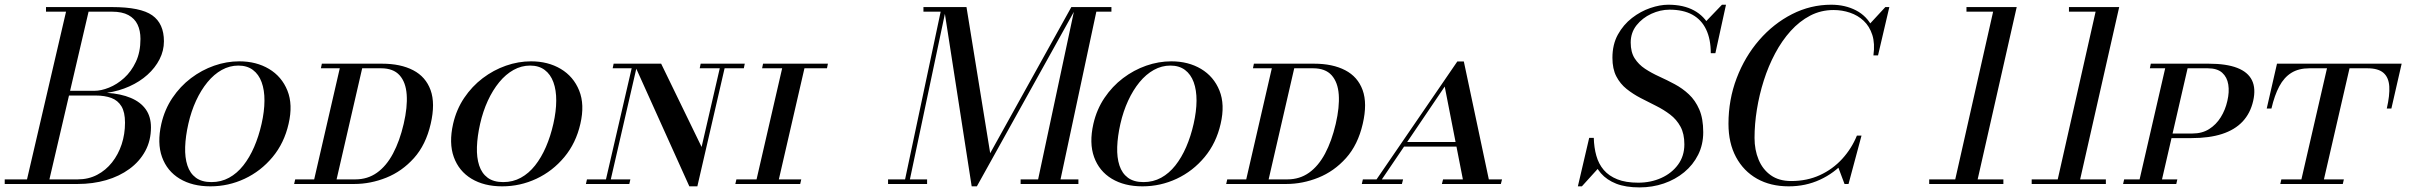

<svg xmlns="http://www.w3.org/2000/svg" viewBox="-65 -780 10224 814"><path d="M-45 0V-19.5H49.5L215 -730.5H130V-750H410Q531 -750 580.5 -715Q630 -680 630 -605Q630 -565 611.5 -528.8Q593 -492.5 560.2 -463Q527.5 -433.5 483.5 -413.8Q439.5 -394 388.5 -386.5Q447.5 -382.5 489.2 -365Q531 -347.5 553 -316.5Q575 -285.5 575 -240Q575 -184 550.8 -139.5Q526.5 -95 483.8 -63.8Q441 -32.5 384.8 -16.2Q328.5 0 264.5 0ZM144.5 -19.5H264.5Q310 -19.5 346.8 -38.8Q383.5 -58 410 -91.5Q436.5 -125 450.8 -168.2Q465 -211.5 465 -260Q465 -304.5 449.8 -329.5Q434.5 -354.5 406.8 -364.8Q379 -375 341 -375H208.5L213 -395H335Q363.5 -395 397.2 -408.5Q431 -422 461.2 -449.2Q491.5 -476.5 511 -517.8Q530.5 -559 530.5 -615Q530.5 -650 518.2 -675.8Q506 -701.5 479.5 -716Q453 -730.5 410 -730.5H310.5Z M827 10Q750.5 10 697 -22.2Q643.5 -54.5 622 -114Q600.5 -173.5 619 -255Q633 -316 666 -365Q699 -414 744.5 -448.5Q790 -483 842.8 -501.5Q895.5 -520 949.5 -520Q1021.5 -520 1075.5 -487.8Q1129.5 -455.5 1153.5 -396Q1177.5 -336.5 1158.5 -255Q1140 -173.5 1090.5 -114Q1041 -54.5 972.2 -22.2Q903.5 10 827 10ZM831.5 -8Q872.5 -8 906.2 -26.5Q940 -45 966.5 -78.5Q993 -112 1012.5 -157Q1032 -202 1044 -255Q1056 -308 1056.2 -353Q1056.5 -398 1044.2 -431.5Q1032 -465 1007.2 -483.5Q982.5 -502 945.5 -502Q908.5 -502 875.2 -483.5Q842 -465 814.5 -431.5Q787 -398 766.2 -353Q745.5 -308 733.5 -255Q721.5 -202 720 -157Q718.5 -112 729.5 -78.5Q740.5 -45 765.5 -26.5Q790.5 -8 831.5 -8Z M1182 0 1186.5 -19.5H1441.5Q1493.5 -19.5 1533.2 -47.8Q1573 -76 1601.2 -129Q1629.5 -182 1646.5 -255Q1663 -326 1659.2 -378.8Q1655.5 -431.5 1629 -461Q1602.5 -490.5 1550.5 -490.5H1295.5L1299.5 -510H1554.5Q1633.5 -510 1686.8 -482.2Q1740 -454.5 1760.5 -398Q1781 -341.5 1761 -255Q1740.5 -166 1690 -109.8Q1639.5 -53.5 1572.8 -26.8Q1506 0 1437 0ZM1262.5 0 1380 -510H1475L1357.5 0Z M2064 10Q1987.5 10 1934 -22.2Q1880.5 -54.5 1859 -114Q1837.5 -173.5 1856 -255Q1870 -316 1903 -365Q1936 -414 1981.5 -448.5Q2027 -483 2079.8 -501.5Q2132.5 -520 2186.5 -520Q2258.5 -520 2312.5 -487.8Q2366.5 -455.5 2390.5 -396Q2414.5 -336.5 2395.5 -255Q2377 -173.5 2327.5 -114Q2278 -54.5 2209.2 -22.2Q2140.5 10 2064 10ZM2068.5 -8Q2109.5 -8 2143.2 -26.5Q2177 -45 2203.5 -78.5Q2230 -112 2249.5 -157Q2269 -202 2281 -255Q2293 -308 2293.2 -353Q2293.5 -398 2281.2 -431.5Q2269 -465 2244.2 -483.5Q2219.5 -502 2182.5 -502Q2145.5 -502 2112.2 -483.5Q2079 -465 2051.5 -431.5Q2024 -398 2003.2 -353Q1982.5 -308 1970.5 -255Q1958.5 -202 1957 -157Q1955.5 -112 1966.5 -78.5Q1977.5 -45 2002.5 -26.5Q2027.5 -8 2068.5 -8Z M2857.5 10 2623 -510H2738L2909.5 -157L2991 -510H3011.5L2891.5 10ZM2419 0 2423.5 -19.5H2607.5L2603 0ZM2499.5 0 2613 -490.5H2532.5L2536.5 -510H2637.5L2520 0ZM2901.5 -490.5 2905.5 -510H3092.5L3088.5 -490.5Z M3138 0 3255.5 -510H3350L3232.5 0ZM3052.5 0 3057 -19.5H3332L3327.5 0ZM3166 -490.5 3170 -510H3445L3441 -490.5Z M4054.5 10 3936.5 -750H4032.5L4133 -130.5L4477 -750H4499L4076.5 10ZM3700 0V-19.5H3865.5V0ZM3768 0 3923 -730.5H3850V-750H3947L3788.5 0ZM4262 0V-19.5H4507V0ZM4332 0 4492 -750H4647V-730.5H4583L4427 0Z M4778.5 10Q4702 10 4648.5 -22.2Q4595 -54.5 4573.5 -114Q4552 -173.5 4570.5 -255Q4584.5 -316 4617.5 -365Q4650.5 -414 4696 -448.5Q4741.5 -483 4794.2 -501.5Q4847 -520 4901 -520Q4973 -520 5027 -487.8Q5081 -455.5 5105 -396Q5129 -336.5 5110 -255Q5091.5 -173.5 5042 -114Q4992.5 -54.5 4923.8 -22.2Q4855 10 4778.5 10ZM4783 -8Q4824 -8 4857.8 -26.5Q4891.5 -45 4918 -78.5Q4944.5 -112 4964 -157Q4983.5 -202 4995.5 -255Q5007.5 -308 5007.8 -353Q5008 -398 4995.8 -431.5Q4983.5 -465 4958.8 -483.5Q4934 -502 4897 -502Q4860 -502 4826.8 -483.5Q4793.5 -465 4766 -431.5Q4738.5 -398 4717.8 -353Q4697 -308 4685 -255Q4673 -202 4671.5 -157Q4670 -112 4681 -78.5Q4692 -45 4717 -26.5Q4742 -8 4783 -8Z M5133.5 0 5138 -19.5H5393Q5445 -19.5 5484.8 -47.8Q5524.5 -76 5552.8 -129Q5581 -182 5598 -255Q5614.5 -326 5610.8 -378.8Q5607 -431.5 5580.5 -461Q5554 -490.5 5502 -490.5H5247L5251 -510H5506Q5585 -510 5638.2 -482.2Q5691.5 -454.5 5712 -398Q5732.5 -341.5 5712.5 -255Q5692 -166 5641.5 -109.8Q5591 -53.5 5524.2 -26.8Q5457.5 0 5388.5 0ZM5214 0 5331.5 -510H5426.5L5309 0Z M5883 -158.5 5887.5 -178H6197.5L6193 -158.5ZM6141 -519.5 6247 -19.5H6303L6298 0H6048L6053 -19.5H6137L6060 -413L5793.5 -19.5H5883.5L5878.5 0H5708.5L5713 -19.5H5771L6113.5 -519.5Z M6886 14.5Q6827.5 14.5 6787.2 -1.2Q6747 -17 6722.2 -45.5Q6697.5 -74 6685.8 -112.2Q6674 -150.5 6672.5 -195.5H6692Q6693 -154.5 6702.8 -119.8Q6712.5 -85 6734.2 -59.5Q6756 -34 6791.8 -19.8Q6827.5 -5.5 6880.5 -5.5Q6933.5 -5.5 6978 -25.5Q7022.5 -45.5 7049.2 -82Q7076 -118.5 7076 -168Q7076 -213 7059.5 -243.2Q7043 -273.5 7015.8 -294.2Q6988.5 -315 6956 -331.2Q6923.5 -347.5 6891 -364.2Q6858.5 -381 6831.2 -402.8Q6804 -424.5 6787.5 -456.2Q6771 -488 6771 -535Q6771 -591.5 6794.2 -633.5Q6817.5 -675.5 6854 -703.8Q6890.5 -732 6931.5 -746Q6972.5 -760 7008 -760Q7072 -760 7116.5 -736Q7161 -712 7184.2 -666Q7207.5 -620 7207.5 -554.5H7188Q7188 -614 7168.2 -655.2Q7148.5 -696.5 7109.8 -717.8Q7071 -739 7013 -739Q6974 -739 6936 -721.5Q6898 -704 6873.2 -672.8Q6848.5 -641.5 6848.5 -599.5Q6848.5 -559 6865.2 -532.8Q6882 -506.5 6909.2 -488.5Q6936.5 -470.5 6969.5 -455.5Q7002.5 -440.5 7035.2 -423Q7068 -405.5 7095.2 -380Q7122.5 -354.5 7139.2 -316Q7156 -277.5 7156 -219.5Q7156 -167 7134.5 -124Q7113 -81 7075.5 -50Q7038 -19 6989.2 -2.2Q6940.5 14.5 6886 14.5ZM6624.5 10 6672.5 -195.5H6692V-141.5Q6697 -121.5 6702.5 -104.2Q6708 -87 6715 -71L6641.5 10ZM7188 -554.5 7194 -598Q7189.5 -621.5 7183 -642.2Q7176.5 -663 7164.5 -686L7235.5 -760H7252.5L7207.5 -554.5Z M7518.5 10Q7441.5 10 7384.2 -22.2Q7327 -54.5 7295 -114Q7263 -173.5 7263 -255Q7263 -357.5 7297.8 -448.8Q7332.5 -540 7393.2 -610Q7454 -680 7532.5 -720Q7611 -760 7698.5 -760Q7757.5 -760 7803.8 -736Q7850 -712 7873.5 -664.2Q7897 -616.5 7888 -545H7877.5Q7884.5 -595.5 7872.8 -632Q7861 -668.5 7836.2 -691.8Q7811.5 -715 7778.2 -726.2Q7745 -737.5 7708.5 -737.5Q7655 -737.5 7609.5 -713.8Q7564 -690 7526.8 -648.8Q7489.5 -607.5 7460.8 -553.5Q7432 -499.5 7412.8 -438.8Q7393.5 -378 7383.5 -315.8Q7373.5 -253.5 7373.5 -195.5Q7373.5 -144.5 7390.8 -103Q7408 -61.5 7442.5 -37Q7477 -12.5 7529 -12.5Q7596 -12.5 7650.5 -37.5Q7705 -62.5 7745 -106.2Q7785 -150 7807.5 -205H7819Q7799 -143.5 7755.2 -94.8Q7711.5 -46 7650.8 -18Q7590 10 7518.5 10ZM7755 0 7728.5 -70.5Q7745 -89.5 7762.5 -109.8Q7780 -130 7794 -158L7807.5 -205H7827L7772 0ZM7877.5 -545 7885 -586.5Q7883 -611.5 7878.2 -633Q7873.5 -654.5 7861 -677.5L7928 -750H7945L7897 -545Z M8220 0 8385 -730.5H8272V-750H8485L8315 0ZM8114 0V-19.5H8428.5V0Z M8654.5 0 8819.5 -730.5H8706.5V-750H8919.5L8749.5 0ZM8548.5 0V-19.5H8863V0Z M9121 -194.5 9125.5 -214H9230.5Q9271 -214 9300.8 -232.8Q9330.5 -251.5 9350 -282.8Q9369.5 -314 9378 -352Q9387 -390 9382 -421.5Q9377 -453 9356 -471.8Q9335 -490.5 9294.5 -490.5H9049.5L9053.5 -510H9298.5Q9374 -510 9419.8 -492.2Q9465.5 -474.5 9482.5 -439.5Q9499.5 -404.5 9487.5 -352Q9475.5 -299.5 9442.5 -264.5Q9409.5 -229.5 9355.5 -212Q9301.5 -194.5 9226 -194.5ZM8936 0 8940.5 -19.5H9166L9161.5 0ZM9001.5 0 9119 -510H9214L9096.5 0Z M9602.5 0 9607 -19.5H9692L9800.5 -490.5H9726.5Q9680.5 -490.5 9649.5 -471.2Q9618.5 -452 9598.2 -414Q9578 -376 9565 -320H9545L9588.5 -510H10117L10073.5 -320H10054Q10067 -376 10064.5 -414Q10062 -452 10039.8 -471.2Q10017.5 -490.5 9971.5 -490.5H9896L9787.5 -19.5H9872L9867.5 0Z"/></svg>

Font: Bodoni Moda SC 11pt
Style: Italic
Weight: 400
Italic angle: -13°
Version: Version 2.005